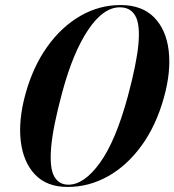

<svg xmlns="http://www.w3.org/2000/svg" viewBox="-20 -731 691 761"><path d="M457.5 -711Q542.5 -711 590.5 -662.5Q638.5 -614 648.5 -531Q658.5 -448 630 -345.5Q599 -233.5 541.2 -154Q483.5 -74.5 408 -32.2Q332.5 10 248 10Q165.5 10 118.8 -39.2Q72 -88.5 62.2 -172.5Q52.5 -256.5 81.5 -360.5Q111.5 -468 168 -546.8Q224.5 -625.5 299 -668.2Q373.5 -711 457.5 -711ZM486.5 -348.5Q522 -480.5 528.8 -557.8Q535.5 -635 516.2 -668.5Q497 -702 455 -702Q389.5 -702 329.8 -613.2Q270 -524.5 227.5 -368Q189.5 -228 182.8 -147.5Q176 -67 194.2 -33Q212.5 1 251 1Q313.5 1 376 -85.5Q438.5 -172 486.5 -348.5Z"/></svg>

Font: Fraunces 144pt SemiBold
Style: Italic
Weight: 600
Italic angle: -16°
Version: Version 1.000;[0bf87f6ff]